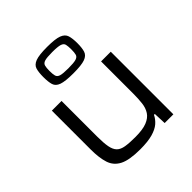

<svg xmlns="http://www.w3.org/2000/svg" viewBox="-209 -943 1106 1106"><g transform="rotate(-45 343.5 -390.5)"><path d="M307 8Q219 8 176 -14Q133 -36 118.5 -80.5Q104 -125 104 -193V-510H183V-219Q183 -167 189 -135.5Q195 -104 211 -88Q227 -72 257.5 -67Q288 -62 337 -62Q397 -62 431 -75.5Q465 -89 481 -113.5Q497 -138 501 -172Q505 -206 505 -248V-510H584V0H513L510 -77H503Q491 -52 469 -33Q447 -14 408 -3Q369 8 307 8ZM344 -574Q278 -574 249 -584.5Q220 -595 213 -618.5Q206 -642 206 -681Q206 -720 213 -743.5Q220 -767 249 -778Q278 -789 344 -789Q410 -789 439 -778Q468 -767 475.5 -743.5Q483 -720 483 -681Q483 -642 475.5 -618.5Q468 -595 439 -584.5Q410 -574 344 -574ZM344 -615Q388 -615 406.5 -620.5Q425 -626 429 -640Q433 -654 433 -680Q433 -706 429.5 -720.5Q426 -735 407.5 -741Q389 -747 344 -747Q300 -747 282 -741.5Q264 -736 260 -721.5Q256 -707 256 -681Q256 -655 260 -640.5Q264 -626 282 -620.5Q300 -615 344 -615Z"/></g></svg>

Font: Saira Expanded
Style: Regular
Weight: 400
Width: 7
Designer: Hector Gatti with collaboration of the Omnibus-Type team
Foundry: Omnibus-Type
Version: Version 1.100; ttfautohint (v1.8.3)